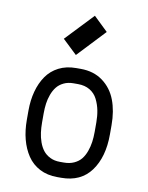

<svg xmlns="http://www.w3.org/2000/svg" viewBox="-87 -834 699 909"><g transform="rotate(10 262.5 -379.5)"><path d="M238.3 -572.3 168.9 -638.2 294.9 -771 363.3 -705.1ZM272.5 -438.5H250.5Q224.1 -438.5 203.6 -428.5Q183.1 -418.5 170.7 -402.6Q158.2 -386.7 150.1 -364.7Q142.1 -342.8 139.2 -320.8Q136.2 -298.8 136.2 -273.9V-230Q136.2 -204.6 139.2 -181.9Q142.1 -159.2 150.1 -136.5Q158.2 -113.8 170.9 -97.7Q183.6 -81.5 204.1 -71.3Q224.6 -61 251.5 -61H271Q298.3 -61 319.6 -70.8Q340.8 -80.6 353.8 -96.7Q366.7 -112.8 374.8 -135.3Q382.8 -157.7 386 -180.4Q389.2 -203.1 389.2 -229.5V-274.4Q389.2 -305.7 383.8 -332.8Q378.4 -359.9 366 -384.8Q353.5 -409.7 329.6 -424.1Q305.7 -438.5 272.5 -438.5ZM462.4 -274.4V-229.5Q462.4 -121.1 413.6 -54.4Q364.7 12.2 271 12.2H251.5Q203.6 12.2 167 -6.8Q130.4 -25.9 107.9 -59.6Q85.4 -93.3 74.2 -136.2Q63 -179.2 63 -230V-273.9Q63 -324.2 74.5 -366.7Q85.9 -409.2 108.4 -441.9Q130.9 -474.6 167.2 -493.2Q203.6 -511.7 250.5 -511.7H272.5Q335 -511.7 378.7 -479.5Q422.4 -447.3 442.4 -394.8Q462.4 -342.3 462.4 -274.4Z"/></g></svg>

Font: Anka/Coder Condensed
Style: Regular
Weight: 400
Width: 4
Monospace: yes
Version: Version 1.100